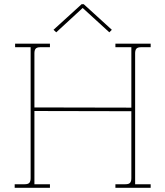

<svg xmlns="http://www.w3.org/2000/svg" viewBox="-20 -895 788 915"><path d="M50 0V-17H98Q114 -17 120 -24Q126 -31 126 -46V-670H52V-687H218V-670H172Q156 -670 150 -663Q144 -656 144 -641V-383L606 -382V-670H530V-687H698V-670H652Q636 -670 630 -663Q624 -656 624 -641V-17H698V0H530V-17H578Q594 -17 600 -24Q606 -31 606 -46V-365L144 -366V-17H218V0ZM248 -741 235 -753 369 -875H379L513 -753L501 -741L374 -857Z"/></svg>

Font: Grandiflora One
Style: Regular
Weight: 400
Designer: Haesung Cho
Foundry: JAMO
Version: Version 1.000; ttfautohint (v1.8.4.7-5d5b);gftools[0.9.28]